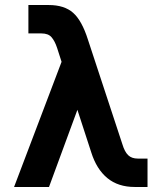

<svg xmlns="http://www.w3.org/2000/svg" viewBox="-20 -744 640 764"><path d="M36 0 225 -498 207 -554Q198 -581 185 -596Q172 -611 145 -611H93V-724H174Q236 -724 271 -693Q306 -662 330 -586L467 -170Q476 -140 490 -126.5Q504 -113 528 -113H567V0H516Q450 0 407 -35.5Q364 -71 343 -138L288 -307L175 0Z"/></svg>

Font: Geist Mono ExtraBold
Style: Regular
Weight: 800
Monospace: yes
Designer: Basement.studio, Andrés Briganti, Mateo Zaragoza
Foundry: Basement.studio, Vercel, Andrés Briganti, Guido Ferreyra, Mateo Zaragoza
Version: Version 1.500; ttfautohint (v1.8.4.7-5d5b)